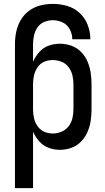

<svg xmlns="http://www.w3.org/2000/svg" viewBox="-20 -763 540 988"><path d="M57 205H150V-85Q162 -58 182 -35.5Q202 -13 230 -2.5Q258 8 288 8Q318 8 346.5 -2Q375 -12 396.5 -34Q418 -56 430 -83.5Q442 -111 446.5 -140.5Q451 -170 451 -200V-330Q451 -360 446.5 -389.5Q442 -419 430 -447Q418 -475 396.5 -496.5Q375 -518 346.5 -528Q318 -538 288 -538Q258 -538 230 -528Q202 -518 182 -495Q162 -472 150 -445V-535Q150 -558 155 -580.5Q160 -603 173 -622Q186 -641 207.5 -650Q229 -659 252 -659Q278 -659 302.5 -647.5Q327 -636 339.5 -611.5Q352 -587 352 -561H445Q445 -598 431.5 -634Q418 -670 390 -696Q362 -722 325.5 -732.5Q289 -743 252 -743Q219 -743 187.5 -735Q156 -727 129.5 -707.5Q103 -688 86.5 -659.5Q70 -631 63.5 -599.5Q57 -568 57 -535ZM251 -76Q228 -76 207 -85.5Q186 -95 173 -114Q160 -133 155 -155Q150 -177 150 -200V-330Q150 -353 155 -375Q160 -397 173 -416.5Q186 -436 207 -445Q228 -454 251 -454Q274 -454 296 -445.5Q318 -437 332.5 -418Q347 -399 352.5 -376Q358 -353 358 -330V-200Q358 -177 352.5 -154Q347 -131 332.5 -112.5Q318 -94 296 -85Q274 -76 251 -76Z"/></svg>

Font: Iosevka SS08 Medium
Style: Regular
Weight: 500
Monospace: yes
Designer: Belleve Invis
Foundry: Belleve Invis
Version: Version 3.4.3; ttfautohint (v1.8.3)